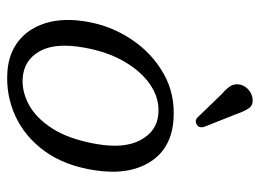

<svg xmlns="http://www.w3.org/2000/svg" viewBox="-116 -611 737 545"><g transform="rotate(90 252.5 -338.5)"><path d="M319 -462.5Q401.5 -457 440 -395.5Q478.5 -334 463 -237Q450 -153 408.8 -96.5Q367.5 -40 308.5 -13.2Q249.5 13.5 183.5 9Q132 5.5 96 -23Q60 -51.5 45 -101.5Q30 -151.5 42 -219Q54 -287 92.5 -344.2Q131 -401.5 189.2 -434.5Q247.5 -467.5 319 -462.5ZM201 -34.5Q239 -31.5 277.2 -52Q315.5 -72.5 345.5 -119.8Q375.5 -167 389 -245Q402.5 -324 377 -370Q351.5 -416 303 -419.5Q260 -423 221.5 -397.2Q183 -371.5 154.8 -322.8Q126.5 -274 115 -208Q100.5 -126 125.8 -82Q151 -38 201 -34.5ZM304 -640.5 339.5 -551Q341.5 -545.5 341.2 -539.8Q341 -534 335 -529.5Q325 -522 315 -529L247 -599.5Q233.5 -611 225.8 -622Q218 -633 219.5 -647Q220.5 -660.5 231.2 -672Q242 -683.5 257.5 -686.5Q277.5 -690 286.8 -677Q296 -664 304 -640.5Z"/></g></svg>

Font: Fraunces 9pt S100 Light
Style: Italic
Weight: 300
Italic angle: -16°
Version: Version 1.000; ttfautohint (v1.8.3)